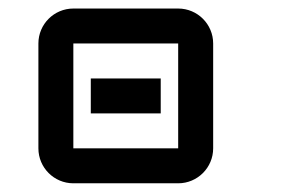

<svg xmlns="http://www.w3.org/2000/svg" viewBox="-20 -720 670 450"><path d="M70 -618.1V-372.3C70 -327.1 106.7 -290.4 151.9 -290.4H397.6C442.9 -290.4 479.6 -327.1 479.6 -372.3V-618.1C479.6 -663.3 442.9 -700 397.6 -700H151.9C106.7 -700 70 -663.3 70 -618.1ZM151.9 -372.3V-618.1H397.6V-372.3ZM192.8 -454.3H356.7V-536.1H192.8Z"/></svg>

Font: Abstante
Style: Regular
Weight: 500
Designer: Valerio Brotto (Silverblur_type)
Version: Version 1.000;Glyphs 3.1.2 (3151)